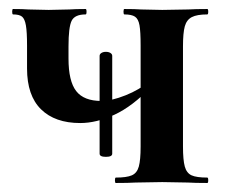

<svg xmlns="http://www.w3.org/2000/svg" viewBox="-20 -406 511 426"><path d="M215 -291Q221 -291 225 -288.5Q229 -286 229 -282V-65Q229 -58 215 -58Q201 -58 201 -65V-282Q201 -286 205 -288.5Q209 -291 215 -291ZM40 -254V-305Q40 -335 37.5 -349.5Q35 -364 29 -369Q23 -374 9 -374Q7 -374 7 -380Q7 -386 9 -386Q31 -386 43 -385L88 -384L134 -385Q147 -386 170 -386Q172 -386 172 -380Q172 -374 170 -374Q146 -374 139 -360Q132 -346 132 -303V-276Q132 -226 149 -204Q166 -182 205 -182Q227 -182 258.5 -194.5Q290 -207 310 -225L315 -213Q274 -170 234 -151.5Q194 -133 158 -133Q102 -133 71 -163.5Q40 -194 40 -254ZM237 -12Q261 -12 272.5 -17Q284 -22 288 -36.5Q292 -51 292 -81V-305Q292 -336 289.5 -350Q287 -364 279.5 -369Q272 -374 256 -374Q254 -374 254 -380Q254 -386 256 -386Q280 -386 293 -385L340 -384L398 -385Q413 -386 440 -386Q442 -386 442 -380Q442 -374 440 -374Q417 -374 405.5 -368Q394 -362 390 -347.5Q386 -333 386 -303V-81Q386 -51 390 -36.5Q394 -22 405 -17Q416 -12 440 -12Q442 -12 442 -6Q442 0 440 0Q412 0 397 -1L340 -2L281 -1Q265 0 237 0Q235 0 235 -6Q235 -12 237 -12Z"/></svg>

Font: Cormorant Garamond
Style: Bold
Weight: 700
Designer: Christian Thalmann (Catharsis Fonts)
Foundry: Catharsis Fonts
Version: Version 4.000